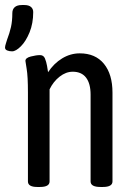

<svg xmlns="http://www.w3.org/2000/svg" viewBox="-33 -741 535 763"><path d="M-13 -552Q-13 -558 -9.5 -568.5Q-6 -579 -5 -583Q5 -609 10.5 -633Q16 -657 16 -689Q16 -704 25.5 -712.5Q35 -721 54 -721H64Q81 -721 90 -713.5Q99 -706 99 -693Q99 -648 84.5 -612.5Q70 -577 50 -557Q30 -537 15 -537Q4 -537 -4.5 -540.5Q-13 -544 -13 -552ZM78 -20V-373Q78 -438 73 -467Q68 -496 68 -499Q68 -511 89.5 -516.5Q111 -522 126 -522Q140 -522 145.5 -509Q151 -496 154 -479Q157 -462 158 -454Q181 -489 214 -509Q247 -529 284 -529Q346 -529 380 -487.5Q414 -446 414 -373V-20Q414 2 376 2H366Q327 2 327 -20V-365Q327 -409 309 -432.5Q291 -456 256 -456Q229 -456 204 -436.5Q179 -417 164 -386V-20Q164 2 126 2H115Q78 2 78 -20Z"/></svg>

Font: Asap Condensed
Style: Regular
Weight: 400
Designer: Pablo Cosgaya
Foundry: Omnibus-Type
Version: Version 1.010; ttfautohint (v1.8)